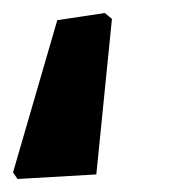

<svg xmlns="http://www.w3.org/2000/svg" viewBox="-29 -112 270 295"><path d="M-2 163 -9 153 59 -81 132 -92 143 -83 119 156Z"/></svg>

Font: Alegreya Sans ExtraBold
Style: Italic
Weight: 800
Italic angle: -7°
Designer: Juan Pablo del Peral
Foundry: Huerta Tipografica
Version: Version 2.007